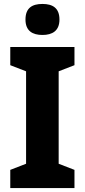

<svg xmlns="http://www.w3.org/2000/svg" viewBox="-20 -952 430 972"><path d="M195 -932C143 -932 109 -912 109 -853C109 -796 144 -775 195 -775C245 -775 281 -796 281 -853C281 -912 246 -932 195 -932ZM357 0V-92L277 -123V-591L357 -622V-714H32V-622L112 -591V-123L32 -92V0Z"/></svg>

Font: Noto Sans Lao SemiCondensed ExtraBold
Style: Regular
Weight: 800
Width: 4
Designer: Monotype Design Team
Foundry: Monotype Imaging Inc.
Version: Version 2.003